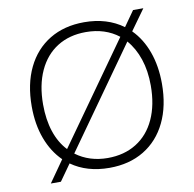

<svg xmlns="http://www.w3.org/2000/svg" viewBox="-80 -767 892 883"><g transform="rotate(-10 366.0 -326.0)"><path d="M670 -330Q670 -226 633 -149.5Q596 -73 527.5 -31.5Q459 10 366 10Q261 10 188 -42L134 34H87L158 -67Q112 -112 87 -179Q62 -246 62 -330Q62 -434 99 -510.5Q136 -587 204.5 -628.5Q273 -670 366 -670Q473 -670 548 -615L598 -686H646L577 -590Q622 -545 646 -478.5Q670 -412 670 -330ZM188 -109 519 -575Q456 -624 366 -624Q289 -624 232.5 -588.5Q176 -553 145.5 -486.5Q115 -420 115 -330Q115 -259 133.5 -203Q152 -147 188 -109ZM618 -330Q618 -399 599.5 -454Q581 -509 547 -548L217 -83Q280 -36 366 -36Q443 -36 500 -71.5Q557 -107 587.5 -173.5Q618 -240 618 -330Z"/></g></svg>

Font: Work Sans Light
Style: Regular
Weight: 300
Designer: Wei Huang
Foundry: Wei Huang
Version: Version 1.500